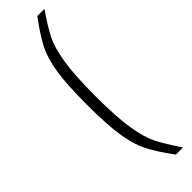

<svg xmlns="http://www.w3.org/2000/svg" viewBox="-305 -734 875 875"><g transform="rotate(-45 132.0 -296.5)"><path d="M75 -297Q75 -426 86.5 -499.5Q98 -573 123 -622.5Q148 -672 201 -743H247Q198 -672 176.5 -628.5Q155 -585 142.5 -508.5Q130 -432 130 -297Q130 -162 142.5 -85.5Q155 -9 177 35Q199 79 247 150H201Q147 77 122.5 28Q98 -21 86.5 -94Q75 -167 75 -297Z"/></g></svg>

Font: Saira SemiCondensed Light
Style: Regular
Weight: 300
Width: 4
Designer: Hector Gatti with collaboration of the Omnibus-Type team
Foundry: Omnibus-Type
Version: Version 0.072; ttfautohint (v1.8)